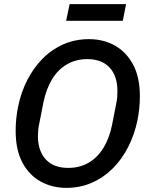

<svg xmlns="http://www.w3.org/2000/svg" viewBox="-20 -900 726 932"><path d="M302 12Q234 12 178 -18.5Q122 -49 89 -110.5Q56 -172 56 -265Q56 -295 59 -324.5Q62 -354 68 -383Q82 -452 112.5 -511.5Q143 -571 187 -615.5Q231 -660 288 -685Q345 -710 412 -710Q481 -710 536.5 -679.5Q592 -649 625.5 -587.5Q659 -526 659 -433Q659 -404 656 -374Q653 -344 647 -315Q633 -247 602.5 -187Q572 -127 527.5 -82.5Q483 -38 426 -13Q369 12 302 12ZM311 -85Q367 -85 410 -110Q453 -135 482 -182Q511 -229 524 -294L544 -396Q548 -414 549 -429.5Q550 -445 550 -458Q550 -531 512 -572Q474 -613 404 -613Q349 -613 305.5 -588Q262 -563 233.5 -516.5Q205 -470 191 -404L171 -302Q167 -284 165.5 -268.5Q164 -253 164 -240Q164 -168 202 -126.5Q240 -85 311 -85ZM301 -799 318 -880H592L576 -799Z"/></svg>

Font: IBM Plex Sans Medium
Style: Italic
Weight: 500
Italic angle: -11.31°
Designer: Mike Abbink, Paul van der Laan, Pieter van Rosmalen
Foundry: Bold Monday
Version: Version 3.201